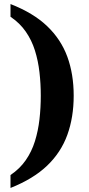

<svg xmlns="http://www.w3.org/2000/svg" viewBox="-20 -792 442 951"><path d="M32 139V75Q78 44 107.5 1.5Q137 -41 153 -92.5Q169 -144 175.5 -201Q182 -258 182 -318Q182 -377 175.5 -434Q169 -491 153 -542Q137 -593 107.5 -635.5Q78 -678 32 -709V-772Q145 -728 213.5 -662.5Q282 -597 313.5 -511Q345 -425 345 -318Q345 -211 313.5 -124Q282 -37 213.5 28.5Q145 94 32 139Z"/></svg>

Font: Noto Serif Kannada
Style: Bold
Weight: 700
Version: Version 2.003